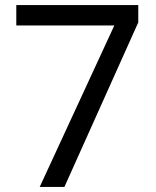

<svg xmlns="http://www.w3.org/2000/svg" viewBox="-20 -734 612 754"><path d="M136 0H233L523 -646V-714H44V-634H429Z"/></svg>

Font: Noto Sans Buginese
Style: Regular
Weight: 400
Designer: Monotype Design Team
Foundry: Monotype Imaging Inc.
Version: Version 2.002